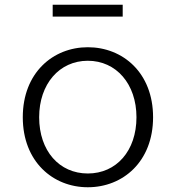

<svg xmlns="http://www.w3.org/2000/svg" viewBox="-20 -775 740 809"><path d="M202 -755V-705H497V-755ZM76 -281C76 -94 203 14 350 14C498 14 625 -94 625 -281C625 -468 498 -576 350 -576C203 -576 76 -468 76 -281ZM555 -281C555 -139 470 -44 350 -44C230 -44 145 -139 145 -281C145 -421 230 -519 350 -519C470 -519 555 -421 555 -281Z"/></svg>

Font: Kawkab Mono Light
Style: Regular
Weight: 300
Monospace: yes
Designer: Abdullah Arif
Foundry: Abdullah Arif
Version: Version 1.000;PS 000.500;hotconv 1.0.88;makeotf.lib2.5.64775